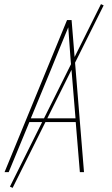

<svg xmlns="http://www.w3.org/2000/svg" viewBox="-20 -832 540 928"><path d="M2 0 304 -735H326L386 0H366L346 -242H122L22 0ZM345 -260 326 -490Q321 -542 317.5 -594.5Q314 -647 310 -700Q288 -647 266.5 -594.5Q245 -542 224 -490L129 -260ZM41 76 28 70 468 -812 481 -806Z"/></svg>

Font: Iosevka SS18 Thin
Style: Italic
Weight: 100
Italic angle: -9°
Monospace: yes
Designer: Belleve Invis
Foundry: Belleve Invis
Version: Version 25.1.1; ttfautohint (v1.8.4)